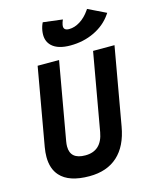

<svg xmlns="http://www.w3.org/2000/svg" viewBox="-137 -1027 884 1124"><g transform="rotate(-15 305.0 -465.0)"><path d="M263.2 9.8Q139.6 9.8 86.9 -49.3Q48.3 -91.8 48.3 -164.1Q48.3 -191.4 53.7 -222.7L136.7 -693.4H266.6L183.6 -222.7Q180.7 -206.1 180.7 -191.9Q180.7 -114.3 271.5 -114.3Q370.1 -114.3 389.6 -222.7L472.7 -693.4H602.5L519.5 -222.7Q499.5 -107.9 434.6 -49.1Q369.6 9.8 263.2 9.8ZM353.5 -758.3Q278.8 -758.3 242.7 -791.5Q214.4 -817.9 214.4 -859.9Q214.4 -871.1 216.3 -883.8Q220.7 -910.6 231.4 -931.6L349.6 -917Q346.2 -909.2 343.5 -901.4Q340.8 -893.6 339.8 -886.7Q338.9 -881.8 338.9 -877.9Q338.9 -853 371.1 -853Q404.3 -853 437.7 -874Q471.2 -895 496.6 -932.1L502 -939.9L610.4 -887.2L604 -877.9Q565.4 -821.8 499.3 -790Q433.1 -758.3 353.5 -758.3Z"/></g></svg>

Font: CaskaydiaCove NF
Style: Bold Italic
Weight: 700
Italic angle: -10°
Designer: Aaron Bell
Foundry: Saja Typeworks
Version: Version 2111.001; VTT 6.35;Nerd Fonts 3.2.1